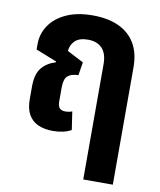

<svg xmlns="http://www.w3.org/2000/svg" viewBox="-86 -629 756 908"><g transform="rotate(10 292.0 -175.0)"><path d="M376 211V-100H518V211ZM194 10Q153 10 123 -3.5Q93 -17 77 -45.5Q61 -74 61 -117V-180Q61 -239 85 -269Q109 -299 152 -312L153 -316L52 -356V-382Q52 -431 79 -471.5Q106 -512 158.5 -536.5Q211 -561 287 -561Q359 -561 410.5 -537.5Q462 -514 490 -468Q518 -422 518 -351V0H376V-342Q376 -393 352 -418.5Q328 -444 284 -444Q242 -444 221.5 -424Q201 -404 199 -375L278 -334L268 -271Q234 -270 217 -255.5Q200 -241 200 -199V-132Q200 -110 209 -100.5Q218 -91 237 -91Q245 -91 253.5 -92.5Q262 -94 269 -97L282 -10Q265 0 242 5Q219 10 194 10Z"/></g></svg>

Font: Noto Sans Thai SemiCondensed
Style: Bold
Weight: 700
Width: 4
Designer: Monotype Design Team
Foundry: Monotype Imaging Inc.
Version: Version 2.001